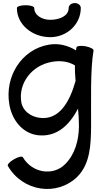

<svg xmlns="http://www.w3.org/2000/svg" viewBox="-20 -852 669 1250"><path d="M90 -800C90 -690 192 -610 307 -610C415 -610 506 -693 506 -800C506 -818 489 -832 467 -832C445 -832 427 -818 427 -800C427 -747 366 -723 307 -723C254 -723 203 -752 203 -800C203 -810 178 -818 147 -818C115 -818 90 -810 90 -800ZM478 -543C476 -537 475 -531 475 -524C421 -557 360 -572 297 -561C119 -530 9 -352 41 -171C58 -71 126 15 224 28C345 43 430 -33 488 -145C492 -106 494 -67 494 -29C493 62 468 153 404 217C324 297 188 273 129 172C124 163 98 169 71 185C44 200 26 220 31 228C127 395 351 430 485 297C567 214 572 89 573 -28C574 -194 567 -396 589 -523C591 -533 567 -545 536 -551C506 -556 479 -553 478 -543ZM238 -85C181 -92 129 -129 119 -185C97 -310 188 -427 317 -449C369 -459 425 -453 468 -426C467 -393 469 -359 472 -325C433 -186 364 -68 238 -85Z"/></svg>

Font: Nupuram SemiBold
Style: Regular
Weight: 600
Designer: Santhosh Thottingal (santhosh.thottingal@gmail.com)
Foundry: SMC
Version: Version 1.000